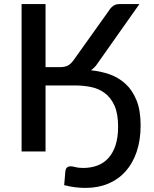

<svg xmlns="http://www.w3.org/2000/svg" viewBox="-20 -740 752 938"><path d="M455 -428Q448.5 -418 441 -410.5Q433.5 -403 425 -396.5Q472 -392 515.5 -376.8Q559 -361.5 592.8 -330.8Q626.5 -300 646.8 -250.5Q667 -201 667 -127.5Q667 -56 648 0.5Q629 57 594 96.5Q559 136 509.2 157Q459.5 178 398 178Q372 178 346.5 174.8Q321 171.5 293.5 164.5L299.5 94.5Q301 84.5 307.2 78.5Q313.5 72.5 325.5 72.5Q334.5 72.5 348.8 76.5Q363 80.5 386 80.5Q424 80.5 455.5 68.8Q487 57 509.5 32.2Q532 7.5 544.5 -30.5Q557 -68.5 557 -121.5Q557 -185 539 -224.5Q521 -264 491.2 -285.8Q461.5 -307.5 424 -315Q386.5 -322.5 347.5 -322.5H202.5V0H85.5V-720H202.5V-412H273Q295 -412 310 -419Q325 -426 339.5 -446L512 -688Q520.5 -702 532.8 -711Q545 -720 562 -720H661Z"/></svg>

Font: Lato 2
Style: Regular
Weight: 600
Designer: Lukasz Dziedzic with Adam Twardoch and Botio Nikoltchev
Foundry: tyPoland Lukasz Dziedzic
Version: Version 2.015; 2015-08-06; http://www.latofonts.com/